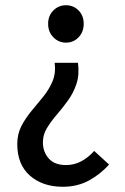

<svg xmlns="http://www.w3.org/2000/svg" viewBox="-20 -521 476 734"><path d="M232 -358Q204 -358 184 -378.5Q164 -399 164 -430Q164 -461 184 -481Q204 -501 232 -501Q261 -501 280.5 -481Q300 -461 300 -430Q300 -399 280.5 -378.5Q261 -358 232 -358ZM220 193Q143 193 94.5 150.5Q46 108 46 30Q46 -9 62 -39.5Q78 -70 100.5 -97Q123 -124 145 -151Q167 -178 180.5 -209.5Q194 -241 189 -281H278Q284 -236 272.5 -201Q261 -166 240 -137Q219 -108 197 -82.5Q175 -57 159.5 -31.5Q144 -6 144 23Q144 60 166.5 85Q189 110 232 110Q264 110 291 95.5Q318 81 340 56L397 108Q364 145 320 169Q276 193 220 193Z"/></svg>

Font: Assistant SemiBold
Style: Regular
Weight: 600
Designer: Hebrew By Ben Nathan, Latin by Paul Hunt
Version: Version 3.000